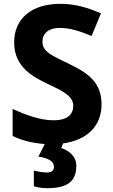

<svg xmlns="http://www.w3.org/2000/svg" viewBox="-20 -744 591 1004"><path d="M379 122C379 73 340 43 300 30L310 6C439 -12 511 -88 511 -198C511 -310 446 -360 337 -412C247 -455 202 -475 202 -526C202 -569 234 -598 291 -598C345 -598 393 -583 459 -556L508 -674C434 -706 370 -724 296 -724C147 -724 54 -649 54 -521C54 -391 158 -340 224 -308C303 -270 363 -244 363 -191C363 -147 334 -115 260 -115C188 -115 114 -144 46 -174V-33C95 -9 153 5 214 9L181 75C241 84 262 104 262 128C262 151 246 158 227 158C207 158 176 153 157 148V230C176 236 199 240 228 240C342 240 379 197 379 122Z"/></svg>

Font: Noto Sans Arabic UI
Style: Bold
Weight: 700
Designer: Monotype Design Team, Nadine Chahine and Nizar Qandah
Foundry: Monotype Imaging Inc.
Version: Version 2.010